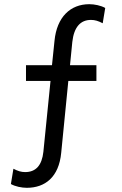

<svg xmlns="http://www.w3.org/2000/svg" viewBox="-20 -732 582 916"><path d="M414 -637C433 -637 449 -632 470 -621L482 -694C461 -706 430 -712 406 -712C316 -712 251 -651 240 -537L228 -421H104V-346H221L187 -8C180 57 151 89 100 89C81 89 65 84 44 73L32 146C53 158 84 164 108 164C195 164 261 113 272 -3L306 -346H440V-421H314L325 -532C333 -603 364 -637 414 -637Z"/></svg>

Font: Alpha Lyrae Medium
Style: Regular
Weight: 500
Designer: Nikolay Petroussenko, Plamen Motev
Foundry: Fontfabric LLC
Version: Version 1.000;hotconv 1.0.109;makeotfexe 2.5.65596